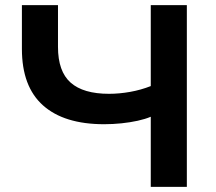

<svg xmlns="http://www.w3.org/2000/svg" viewBox="-20 -725 840 745"><path d="M565 0V-272Q544 -263 514.5 -256.5Q485 -250 451.5 -246.5Q418 -243 384 -243Q229 -243 147 -316Q65 -389 65 -535V-705H205V-543Q205 -448 254 -404.5Q303 -361 403 -361Q443 -361 485 -368.5Q527 -376 565 -391V-705H705V0Z"/></svg>

Font: Nunito Sans 10pt SemiExpanded
Style: Bold
Weight: 700
Width: 6
Designer: Vernon Adams
Foundry: Vernon Adams
Version: Version 3.101;gftools[0.9.27]